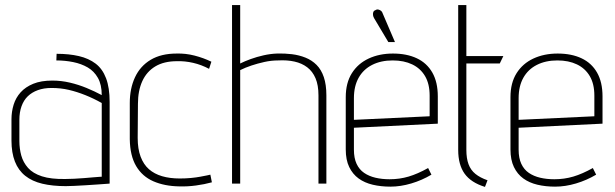

<svg xmlns="http://www.w3.org/2000/svg" viewBox="-20 -720 2413 753"><path d="M379 -347Q351 -362 319.5 -375Q288 -388 254 -396Q220 -404 185 -404Q141 -404 110.5 -391.5Q80 -379 61 -358Q42 -337 33.5 -309.5Q25 -282 25 -252V-169Q25 -121 38.5 -86.5Q52 -52 79 -30.5Q106 -9 146 0.5Q186 10 238 10Q250 10 271.5 9Q293 8 317 6.5Q341 5 362.5 3.5Q384 2 397.5 1Q411 0 410 0V-320Q410 -376 396 -413Q382 -450 355 -470.5Q328 -491 289.5 -500Q251 -509 202 -509L201 -483Q235 -483 267 -476.5Q299 -470 324 -455.5Q349 -441 364 -414.5Q379 -388 379 -347ZM379 -316V-27Q380 -27 370.5 -26.5Q361 -26 345 -24.5Q329 -23 309.5 -21.5Q290 -20 271 -19Q252 -18 236 -18Q180 -17 144.5 -28.5Q109 -40 90 -61.5Q71 -83 63.5 -110Q56 -137 56 -167V-250Q56 -280 64.5 -303.5Q73 -327 89 -342.5Q105 -358 128.5 -366.5Q152 -375 182 -375Q218 -375 250 -367.5Q282 -360 314.5 -347Q347 -334 379 -316Z M800 -450 809 -478Q778 -493 743 -502Q708 -511 673 -510Q612 -510 571 -485.5Q530 -461 509.5 -417Q489 -373 489 -316V-174Q490 -109 514 -68.5Q538 -28 581.5 -9Q625 10 683 11Q715 12 748.5 7.5Q782 3 811 -5L805 -35Q802 -34 791.5 -32Q781 -30 765.5 -27Q750 -24 729 -22Q708 -20 685 -20Q646 -20 615.5 -29Q585 -38 564 -56.5Q543 -75 531.5 -105.5Q520 -136 520 -179L521 -313Q521 -364 538 -401.5Q555 -439 589 -459.5Q623 -480 674 -480Q705 -481 737.5 -473.5Q770 -466 800 -450Z M922 -471V-700H890V0H922V-445Q942 -455 966 -463Q990 -471 1017 -477Q1044 -483 1071 -483Q1106 -485 1135 -478.5Q1164 -472 1185 -456Q1206 -440 1217.5 -413Q1229 -386 1229 -346V0H1260V-346Q1260 -388 1250 -417.5Q1240 -447 1221.5 -465.5Q1203 -484 1178 -494Q1153 -504 1124.5 -507.5Q1096 -511 1066 -510Q1040 -509 1013.5 -503Q987 -497 963.5 -488.5Q940 -480 922 -471Z M1481 -667Q1479 -674 1474.5 -677.5Q1470 -681 1464 -682.5Q1458 -684 1452 -680Q1446 -678 1444 -672.5Q1442 -667 1443 -660.5Q1444 -654 1447 -649L1503 -555H1529ZM1368 -133V-219L1697 -235V-342Q1697 -398 1675.5 -435.5Q1654 -473 1614.5 -491.5Q1575 -510 1521 -510Q1468 -510 1426 -490.5Q1384 -471 1360 -433Q1336 -395 1336 -339V-134Q1336 -93 1349.5 -65Q1363 -37 1386.5 -20Q1410 -3 1442 4.5Q1474 12 1511 12Q1551 12 1593 -0.5Q1635 -13 1672 -35L1659 -61Q1618 -38 1582.5 -27.5Q1547 -17 1508 -17Q1478 -17 1452.5 -23Q1427 -29 1408 -42Q1389 -55 1378.5 -77.5Q1368 -100 1368 -133ZM1665 -345V-264L1368 -250V-335Q1368 -382 1386.5 -415Q1405 -448 1439.5 -465.5Q1474 -483 1520 -483Q1564 -483 1596.5 -467.5Q1629 -452 1647 -421.5Q1665 -391 1665 -345Z M1809 -132V-471H1940L1954 -500H1809V-700H1777V-132Q1777 -74 1802 -39Q1827 -4 1882 13L1892 -13Q1863 -23 1844.5 -38Q1826 -53 1817.5 -76Q1809 -99 1809 -132Z M2014 -133V-219L2343 -235V-342Q2343 -398 2321.5 -435.5Q2300 -473 2260.5 -491.5Q2221 -510 2167 -510Q2114 -510 2072 -490.5Q2030 -471 2006 -433Q1982 -395 1982 -339V-134Q1982 -93 1995.5 -65Q2009 -37 2032.5 -20Q2056 -3 2088 4.5Q2120 12 2157 12Q2197 12 2239 -0.5Q2281 -13 2318 -35L2305 -61Q2264 -38 2228.5 -27.5Q2193 -17 2154 -17Q2124 -17 2098.5 -23Q2073 -29 2054 -42Q2035 -55 2024.5 -77.5Q2014 -100 2014 -133ZM2311 -345V-264L2014 -250V-335Q2014 -382 2032.5 -415Q2051 -448 2085.5 -465.5Q2120 -483 2166 -483Q2210 -483 2242.5 -467.5Q2275 -452 2293 -421.5Q2311 -391 2311 -345Z"/></svg>

Font: Advent Pro ExtraLight
Style: Regular
Weight: 250
Version: Version 3.000